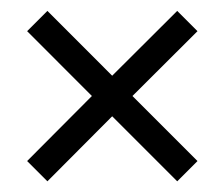

<svg xmlns="http://www.w3.org/2000/svg" viewBox="-20 -489 416 356"><path d="M67.9 -152.8 30.3 -190.4 150.4 -311 30.3 -431.2 67.9 -468.8 188 -348.6 308.6 -468.8 346.2 -431.2 225.6 -311 346.2 -190.4 308.6 -152.8 188 -273.4Z"/></svg>

Font: Elstob 14pt
Style: Bold
Weight: 700
Designer: Peter S. Baker
Version: Version 1.015